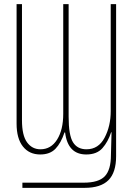

<svg xmlns="http://www.w3.org/2000/svg" viewBox="-20 -734 640 926"><path d="M88 147H384Q456 147 485.5 116Q515 85 515 14Q515 -12 518 -96H516Q501 -50 474 -19.5Q447 11 396 11Q307 11 294 -95H291Q274 -44 247.5 -16.5Q221 11 174 11Q121 11 90.5 -27.5Q60 -66 60 -138V-714H86V-154Q86 -81 110.5 -47.5Q135 -14 175 -14Q226 -14 255.5 -61Q285 -108 285 -185V-714H311V-171Q311 -82 332 -48Q353 -14 397 -14Q455 -14 484.5 -70Q514 -126 514 -198V-714H540V19Q540 98 503 135Q466 172 388 172H88Z"/></svg>

Font: Noto Sans Mono UI Thin
Style: Regular
Weight: 250
Monospace: yes
Designer: Monotype Design team
Foundry: Monotype Imaging Inc.
Version: Version 1.000